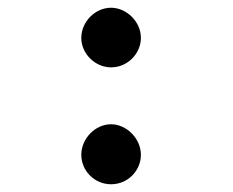

<svg xmlns="http://www.w3.org/2000/svg" viewBox="-20 -464 603 496"><path d="M267 -290C310 -290 344 -326 344 -366C344 -409 306 -444 267 -444C225 -444 190 -407 190 -366C190 -326 225 -290 267 -290ZM267 12C311 12 344 -24 344 -64C344 -107 306 -143 267 -143C225 -143 190 -105 190 -64C190 -24 223 12 267 12Z"/></svg>

Font: Inconsolata SemiExpanded
Style: Bold
Weight: 700
Width: 6
Monospace: yes
Designer: Raph Levien, Cyreal, Brenton Simpson
Foundry: Raph Levien, Cyreal, Google
Version: Version 3.100